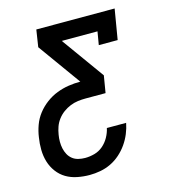

<svg xmlns="http://www.w3.org/2000/svg" viewBox="-109 -620 819 914"><g transform="rotate(-15 300.0 -162.5)"><path d="M221 205Q190 205 160 199Q130 193 105.5 178.5Q81 164 63.5 140.5Q46 117 37.5 89Q29 61 28.5 30Q28 -1 33 -31Q37 -60 47.5 -89Q58 -118 77 -142.5Q96 -167 121.5 -186Q147 -205 175.5 -216Q204 -227 233.5 -231.5Q263 -236 292 -236L141 -446L154 -530H540L515 -381H422L433 -446H257L408 -236L394 -152H295Q276 -152 257 -149.5Q238 -147 219.5 -139.5Q201 -132 184.5 -120Q168 -108 155.5 -91.5Q143 -75 136.5 -56.5Q130 -38 127 -19Q124 -2 124 15.5Q124 33 127.5 49Q131 65 138.5 79Q146 93 158.5 103Q171 113 187.5 117Q204 121 221 121Q244 121 267.5 114.5Q291 108 309.5 92Q328 76 340 54.5Q352 33 357 10H452Q447 36 436.5 61.5Q426 87 410 110Q394 133 372.5 152Q351 171 326 183Q301 195 274 200Q247 205 221 205Z"/></g></svg>

Font: Iosevka Slab MdExObl
Style: Regular
Weight: 500
Width: 7
Italic angle: -9°
Monospace: yes
Designer: Belleve Invis
Foundry: Belleve Invis
Version: Version 11.1.1; ttfautohint (v1.8.3)